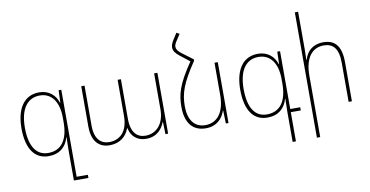

<svg xmlns="http://www.w3.org/2000/svg" viewBox="-89 -1015 2884 1497"><g transform="rotate(-10 1353.0 -266.0)"><path d="M386 232H501V207H412V-482H391L387 -383H385C366 -445 315 -492 238 -492C112 -492 54 -386 54 -239C54 -78 115 11 226 11C313 11 366 -36 386 -110H388C387 -79 386 -35 386 -9ZM227 -14C135 -14 81 -90 81 -239C81 -384 137 -467 239 -467C333 -467 386 -388 386 -267V-230C386 -89 330 -14 227 -14Z M709 10C792 10 843 -36 865 -97H868C880 -32 929 10 997 10C1089 10 1128 -49 1147 -97H1149L1152 0H1173V-482H1147V-198C1147 -82 1084 -15 997 -15C934 -15 884 -56 884 -169V-482H858V-197C858 -74 797 -15 710 -15C646 -15 596 -58 596 -163V-482H570V-162C570 -44 627 10 709 10Z M1471 -536 1383 -602C1358 -621 1346 -638 1346 -657C1346 -669 1352 -684 1363 -700L1396 -751L1373 -764L1340 -712C1326 -690 1320 -673 1320 -656C1320 -630 1335 -609 1367 -584L1442 -525C1332 -364 1311 -287 1311 -187C1311 -63 1365 10 1471 10C1555 10 1604 -40 1624 -102H1627L1630 0H1651V-482H1625V-226C1625 -86 1563 -15 1471 -15C1385 -15 1338 -80 1338 -187C1338 -290 1364 -366 1471 -525Z M2118 232H2144V1H2223V-24H2144V-482H2122L2119 -383H2117C2098 -445 2047 -492 1970 -492C1843 -492 1786 -386 1786 -239C1786 -78 1847 11 1958 11C2045 11 2098 -36 2118 -110H2120C2119 -79 2118 -35 2118 -9ZM1958 -14C1866 -14 1813 -90 1813 -239C1813 -384 1868 -467 1970 -467C2065 -467 2118 -388 2118 -267V-230C2118 -89 2062 -14 1958 -14Z M2336 -760H2310V232H2336V-256C2336 -396 2396 -467 2486 -467C2560 -467 2602 -423 2602 -309V0H2628V-310C2628 -441 2576 -492 2487 -492C2403 -492 2355 -444 2337 -380H2334C2335 -409 2336 -432 2336 -462Z"/></g></svg>

Font: Noto Sans Armenian SemiCondensed Thin
Style: Regular
Weight: 100
Width: 4
Designer: Monotype Design Team
Foundry: Monotype Imaging Inc.
Version: Version 2.008